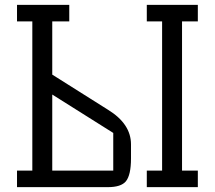

<svg xmlns="http://www.w3.org/2000/svg" viewBox="-20 -770 884 790"><path d="M425 -318Q519 -260 519 -176V-118Q519 -50 498 -24Q478 0 424 0H50V-68H113V-682H50V-750H265V-682H195V-463ZM446 -223 195 -381V-68H446ZM729 -68H794V0H584V-68H647V-682H584V-750H794V-682H729Z"/></svg>

Font: Kelly Slab
Style: Regular
Weight: 400
Designer: Denis Masharov
Foundry: Denis Masharov
Version: Version 1.001